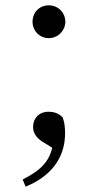

<svg xmlns="http://www.w3.org/2000/svg" viewBox="-20 -524 367 720"><path d="M163 -381C198 -381 225 -410 225 -442C225 -477 198 -504 163 -504C127 -504 102 -477 102 -442C102 -410 127 -381 163 -381ZM76 176C167 139 224 72 224 -24C224 -48 222 -64 215 -84C199 -100 181 -105 162 -105C126 -105 104 -80 104 -48C104 -25 117 -5 145 11L176 30C162 87 128 117 65 149Z"/></svg>

Font: Harano Aji Mincho
Style: Regular
Weight: 400
Foundry: Masamichi Hosoda
Version: HaranoAjiMincho-Regular version 20230610;ttx 4.39.4